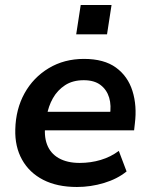

<svg xmlns="http://www.w3.org/2000/svg" viewBox="-20 -736 597 766"><path d="M287 10Q208 10 152.5 -18.5Q97 -47 68 -99Q39 -151 41 -220Q43 -301 78 -364Q113 -427 174.5 -464Q236 -501 315 -501Q395 -501 442.5 -466.5Q490 -432 508.5 -373Q527 -314 518 -243L515 -216H141L151 -290H436L418 -274Q425 -315 415.5 -346.5Q406 -378 381 -397Q356 -416 314 -416Q270 -416 239.5 -396Q209 -376 191 -344Q173 -312 167 -275L162 -246Q154 -196 167.5 -160Q181 -124 214.5 -105Q248 -86 298 -86Q342 -86 382 -98Q422 -110 454 -134L485 -52Q448 -22 395 -6Q342 10 287 10ZM284 -599 302 -716H425L407 -599Z"/></svg>

Font: Nunito Sans 11pt
Style: Bold Italic
Weight: 700
Italic angle: -9°
Version: Version 3.101;gftools[0.9.27]